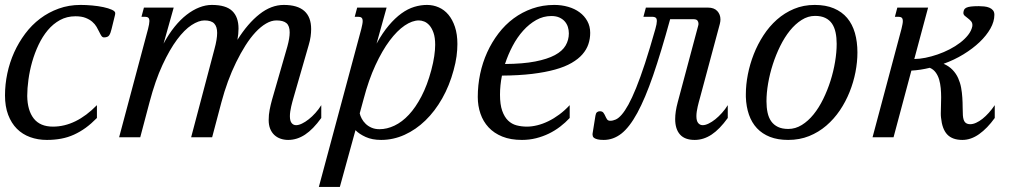

<svg xmlns="http://www.w3.org/2000/svg" viewBox="-20 -549 4071 768"><path d="M281.7 -483.9Q247.6 -483.9 220 -468.8Q192.4 -453.6 171.1 -428.2Q149.9 -402.8 134.3 -369.9Q118.7 -336.9 108.6 -301.5Q98.6 -266.1 93.8 -230.7Q88.9 -195.3 88.9 -165Q89.8 -106.9 115.2 -74.7Q140.6 -42.5 191.9 -42.5Q283.7 -42.5 367.7 -128.4V-77.1Q345.2 -54.2 322.8 -37.8Q300.3 -21.5 276.1 -10.5Q252 0.5 225.1 5.6Q198.2 10.7 167.5 10.7Q131.3 10.7 100.6 -0.5Q69.8 -11.7 47.6 -33.9Q25.4 -56.2 12.7 -89.6Q0 -123 0 -167.5Q0 -211.4 9.3 -255.4Q18.6 -299.3 36.6 -339.4Q54.7 -379.4 80.8 -414.3Q106.9 -449.2 140.6 -474.6Q174.3 -500 214.8 -514.6Q255.4 -529.3 302.2 -529.3Q324.2 -529.3 348.6 -527.1Q373 -524.9 393.6 -520.5Q414.1 -516.1 427.5 -510Q440.9 -503.9 440.9 -496.6Q440.9 -491.7 439.5 -486.8L426.3 -433.1Q422.4 -416 416.7 -407.7Q411.1 -399.4 396 -399.4Q389.6 -399.4 385.5 -405.8Q381.3 -412.1 377 -421.4Q372.6 -430.7 366.2 -441.7Q359.9 -452.6 349.1 -461.9Q338.4 -471.2 322.3 -477.5Q306.2 -483.9 281.7 -483.9Z M572.3 -433.6Q574.7 -443.8 576.2 -451.4Q577.6 -459 577.6 -464.4Q577.6 -474.6 573 -478.3Q568.4 -481.9 559.6 -481.9H545.9L555.7 -518.6H674.8L634.3 -374.5Q654.8 -412.6 678.2 -441.7Q701.7 -470.7 726.6 -490Q751.5 -509.3 777.1 -519.3Q802.7 -529.3 827.1 -529.3Q883.8 -529.3 908.9 -505.1Q934.1 -481 934.1 -434.6Q934.1 -413.6 929.7 -389.6Q971.2 -455.6 1018.1 -492.4Q1064.9 -529.3 1115.2 -529.3Q1224.6 -529.3 1224.6 -432.6Q1224.6 -418.5 1222.4 -402.6Q1220.2 -386.7 1214.8 -368.7L1153.8 -157.2Q1151.9 -150.4 1149.4 -141.6Q1147 -132.8 1144.8 -123Q1142.6 -113.3 1141.1 -103.3Q1139.6 -93.3 1139.6 -84.5Q1139.6 -65.4 1146.5 -56.9Q1153.3 -48.3 1164.6 -48.3Q1174.8 -48.3 1188 -54.7Q1201.2 -61 1214.8 -71.8Q1228.5 -82.5 1241.7 -97.2Q1254.9 -111.8 1265.1 -128.4V-77.1Q1232.4 -31.7 1200.2 -10.5Q1168 10.7 1132.8 10.7Q1116.2 10.7 1101.8 5.6Q1087.4 0.5 1076.9 -9.5Q1066.4 -19.5 1060.5 -34.4Q1054.7 -49.3 1054.7 -68.8Q1054.7 -89.8 1058.6 -109.9Q1062.5 -129.9 1067.9 -149.4L1129.4 -362.8Q1138.7 -396.5 1138.7 -419.4Q1138.7 -445.3 1126 -456.3Q1113.3 -467.3 1085.9 -467.3Q1065.4 -467.3 1044.2 -454.8Q1022.9 -442.4 1002.2 -420.2Q981.4 -397.9 961.9 -367.2Q942.4 -336.4 924.6 -300Q906.7 -263.7 891.8 -223.1Q877 -182.6 865.7 -140.1L828.6 0H744.6L837.9 -353Q843.3 -372.6 845.9 -388.7Q848.6 -404.8 848.6 -417.5Q848.6 -442.4 836.9 -454.8Q825.2 -467.3 797.9 -467.3Q774.9 -467.3 746.3 -448.7Q717.8 -430.2 688.2 -390.6Q658.7 -351.1 629.9 -289.1Q601.1 -227.1 578.1 -140.1L541 0H456.5Z M1418.9 -95.7Q1420.9 -85.9 1426.8 -74.7Q1432.6 -63.5 1442.4 -54Q1452.1 -44.4 1466.1 -38.3Q1480 -32.2 1498 -32.2Q1527.8 -32.2 1558.1 -46.6Q1588.4 -61 1615.5 -90.1Q1642.6 -119.1 1665.8 -163.6Q1689 -208 1705.1 -268.1Q1713.4 -299.3 1717 -324.5Q1720.7 -349.6 1720.7 -369.6Q1720.7 -398.9 1714.1 -417.7Q1707.5 -436.5 1697.8 -447.5Q1688 -458.5 1676.8 -462.9Q1665.5 -467.3 1655.8 -467.3Q1628.9 -467.3 1598.6 -446.8Q1568.4 -426.3 1538.6 -386.5Q1508.8 -346.7 1481.7 -288.1Q1454.6 -229.5 1434.6 -153.3ZM1526.4 -518.6 1486.3 -374.5Q1510.3 -418 1535.4 -447.5Q1560.5 -477.1 1585.9 -495.4Q1611.3 -513.7 1637 -521.5Q1662.6 -529.3 1688 -529.3Q1712.9 -529.3 1735.1 -519.5Q1757.3 -509.8 1773.7 -490.2Q1790 -470.7 1799.8 -441.4Q1809.6 -412.1 1809.6 -373Q1809.6 -350.1 1806.2 -324Q1802.7 -297.9 1794.4 -268.1Q1777.8 -206.5 1748.8 -155.3Q1719.7 -104 1681.6 -67.1Q1643.6 -30.3 1598.4 -9.8Q1553.2 10.7 1504.4 10.7Q1468.8 10.7 1442.9 -1Q1417 -12.7 1401.9 -28.3L1339.4 198.7H1255.4L1425.3 -433.6Q1427.7 -443.8 1429.2 -451.4Q1430.7 -459 1430.7 -464.4Q1430.7 -474.6 1426 -478.3Q1421.4 -481.9 1412.6 -481.9H1398.9L1408.7 -518.6Z M1891.1 -161.1Q1891.1 -208 1900.6 -253.4Q1910.2 -298.8 1928.7 -339.6Q1947.3 -380.4 1973.9 -415.3Q2000.5 -450.2 2034.4 -475.3Q2068.4 -500.5 2109.4 -514.9Q2150.4 -529.3 2197.3 -529.3Q2226.6 -529.3 2252.7 -521.7Q2278.8 -514.2 2298.3 -499.8Q2317.9 -485.4 2329.3 -464.6Q2340.8 -443.8 2340.8 -417.5Q2340.8 -394 2333.5 -372.3Q2326.2 -350.6 2309.8 -331.8Q2293.5 -313 2266.6 -297.4Q2239.7 -281.7 2200.4 -270.8Q2161.1 -259.8 2108.4 -253.4Q2055.7 -247.1 1987.8 -246.6Q1980 -208 1980 -170.4Q1980 -130.9 1988.8 -106Q1997.6 -81.1 2012.2 -66.9Q2026.9 -52.7 2046.4 -47.6Q2065.9 -42.5 2087.9 -42.5Q2107.4 -42.5 2129.2 -47.9Q2150.9 -53.2 2173.1 -64Q2195.3 -74.7 2217 -90.8Q2238.8 -106.9 2258.8 -128.4V-77.1Q2241.7 -58.6 2220.7 -42.5Q2199.7 -26.4 2175.5 -14.6Q2151.4 -2.9 2124.3 3.9Q2097.2 10.7 2067.9 10.7Q2022.5 10.7 1989.3 -2.7Q1956.1 -16.1 1934.3 -39.6Q1912.6 -63 1901.9 -94.2Q1891.1 -125.5 1891.1 -161.1ZM2255.4 -415.5Q2255.4 -428.7 2251.5 -441.2Q2247.6 -453.6 2239 -463.4Q2230.5 -473.1 2217.3 -479Q2204.1 -484.9 2185.5 -484.9Q2153.3 -484.9 2125 -469Q2096.7 -453.1 2072.8 -426.5Q2048.8 -399.9 2030.5 -365.2Q2012.2 -330.6 2000 -293Q2071.8 -293.5 2120.6 -303Q2169.4 -312.5 2199.5 -328.6Q2229.5 -344.7 2242.4 -366.9Q2255.4 -389.2 2255.4 -415.5Z M2779.8 -157.2Q2777.8 -150.4 2775.4 -141.4Q2772.9 -132.3 2770.8 -122.8Q2768.6 -113.3 2767.1 -103.3Q2765.6 -93.3 2765.6 -84.5Q2765.6 -65.4 2772.7 -56.9Q2779.8 -48.3 2791 -48.3Q2801.3 -48.3 2814.5 -54.7Q2827.6 -61 2841.1 -71.8Q2854.5 -82.5 2867.7 -97.2Q2880.9 -111.8 2891.1 -128.4V-77.1Q2858.4 -31.7 2826.2 -10.5Q2793.9 10.7 2758.8 10.7Q2719.2 10.7 2700 -11Q2680.7 -32.7 2680.7 -72.8Q2680.7 -102.1 2690.9 -140.1L2772.9 -446.8Q2773.4 -448.7 2773.7 -450.4Q2773.9 -452.1 2773.9 -454.6Q2773.9 -461.4 2769.8 -466.8Q2765.6 -472.2 2753.4 -472.2H2660.6Q2624 -338.9 2592.3 -246.8Q2560.5 -154.8 2529.3 -97.4Q2498 -40 2465.6 -14.6Q2433.1 10.7 2395 10.7Q2379.4 10.7 2370.6 8.5Q2361.8 6.3 2357.2 3.2Q2352.5 0 2351.3 -3.9Q2350.1 -7.8 2350.1 -11.2Q2350.1 -13.2 2350.3 -14.4Q2350.6 -15.6 2350.6 -16.6L2361.8 -86.4Q2363.3 -96.2 2367.9 -100.1Q2372.6 -104 2379.4 -104Q2389.2 -104 2393.6 -98.1Q2397.9 -92.3 2401.1 -85Q2404.3 -77.6 2408.2 -71.8Q2412.1 -65.9 2420.9 -65.9Q2431.6 -65.9 2443.1 -71Q2454.6 -76.2 2467 -90.6Q2479.5 -105 2493.7 -130.6Q2507.8 -156.2 2524.4 -197Q2541 -237.8 2560.1 -295.9Q2579.1 -354 2601.6 -433.6Q2607.4 -454.1 2607.4 -464.8Q2607.4 -475.1 2602.5 -478.5Q2597.7 -481.9 2589.4 -481.9H2553.7L2563.5 -518.6H2812Q2836.4 -518.6 2849.1 -504.9Q2861.8 -491.2 2861.8 -471.2Q2861.8 -463.4 2859.4 -453.6Z M2963.4 -172.4Q2963.4 -210 2971.4 -251.2Q2979.5 -292.5 2995.1 -332.3Q3010.7 -372.1 3033.9 -407.7Q3057.1 -443.4 3087.6 -470.5Q3118.2 -497.6 3156 -513.4Q3193.8 -529.3 3238.8 -529.3Q3283.2 -529.3 3315.4 -515.6Q3347.7 -502 3368.7 -477.1Q3389.6 -452.1 3399.7 -417Q3409.7 -381.8 3409.7 -338.9Q3409.7 -301.3 3401.9 -260.7Q3394 -220.2 3378.4 -181.2Q3362.8 -142.1 3339.4 -107.4Q3315.9 -72.8 3285.2 -46.4Q3254.4 -20 3216.3 -4.6Q3178.2 10.7 3132.8 10.7Q3090.8 10.7 3059.8 -1.5Q3028.8 -13.7 3007.8 -36.1Q2986.8 -58.6 2975.8 -90.3Q2964.8 -122.1 2963.4 -161.1ZM3240.2 -485.4Q3211.9 -485.4 3186.5 -469.2Q3161.1 -453.1 3139.6 -426.5Q3118.2 -399.9 3100.8 -364.7Q3083.5 -329.6 3071.3 -291.7Q3059.1 -253.9 3052.5 -215.6Q3045.9 -177.2 3045.9 -144Q3045.9 -119.1 3050.3 -98.6Q3054.7 -78.1 3064.9 -63.7Q3075.2 -49.3 3091.8 -41.3Q3108.4 -33.2 3133.3 -33.2Q3161.6 -33.2 3187.3 -49.1Q3212.9 -64.9 3234.4 -91.6Q3255.9 -118.2 3272.9 -153.1Q3290 -188 3302 -225.8Q3314 -263.7 3320.3 -301.8Q3326.7 -339.8 3326.7 -373.5Q3326.7 -398.4 3322.3 -419.2Q3317.9 -439.9 3307.9 -454.6Q3297.9 -469.2 3281.2 -477.3Q3264.6 -485.4 3240.2 -485.4Z M3744.1 -78.6Q3743.7 -82.5 3743.4 -86.4Q3743.2 -90.3 3743.2 -95.2Q3743.2 -108.9 3743.9 -125.5Q3744.6 -142.1 3744.6 -159.7Q3744.6 -177.7 3742.9 -196.3Q3741.2 -214.8 3736.6 -230.7Q3731.9 -246.6 3722.9 -259Q3713.9 -271.5 3699.2 -277.8Q3681.2 -273.4 3662.8 -270.5Q3644.5 -267.6 3625.5 -266.6L3554.2 0H3470.2L3585.9 -433.6Q3588.4 -443.8 3589.8 -451.4Q3591.3 -459 3591.3 -464.4Q3591.3 -474.6 3586.7 -478.3Q3582 -481.9 3573.2 -481.9H3559.6L3569.3 -518.6H3692.4L3637.2 -313Q3657.7 -313 3681.9 -317.9Q3706.1 -322.8 3730.7 -331.3Q3755.4 -339.8 3778.6 -351.8Q3801.8 -363.8 3820.6 -378.2Q3839.4 -392.6 3852.3 -408.9Q3865.2 -425.3 3869.1 -442.9Q3869.6 -444.8 3869.6 -448.7Q3869.6 -458 3864 -464.4Q3858.4 -470.7 3851.6 -475.8Q3844.7 -481 3839.1 -485.8Q3833.5 -490.7 3833.5 -497.6Q3834 -504.9 3836.4 -510Q3838.9 -515.1 3845.5 -518.3Q3852.1 -521.5 3863.8 -522.9Q3875.5 -524.4 3895.5 -524.4Q3906.2 -524.4 3917.2 -523.2Q3928.2 -522 3937.3 -518.3Q3946.3 -514.6 3951.9 -507.8Q3957.5 -501 3957.5 -489.7Q3957.5 -462.9 3941.7 -434.8Q3925.8 -406.7 3898.4 -380.6Q3871.1 -354.5 3834 -331.8Q3796.9 -309.1 3754.4 -293.9Q3776.4 -284.2 3790.5 -269.3Q3804.7 -254.4 3812.7 -236.3Q3820.8 -218.3 3824.5 -198.2Q3828.1 -178.2 3829.3 -158.4Q3830.6 -138.7 3830.6 -120.6Q3830.6 -102.5 3831.5 -87.9Q3833 -67.9 3840.1 -60.1Q3847.2 -52.2 3860.8 -52.2Q3872.1 -52.2 3884.5 -57.9Q3897 -63.5 3909.9 -73.7Q3922.9 -84 3935.3 -97.9Q3947.8 -111.8 3959 -128.4V-77.1Q3929.2 -35.6 3896.5 -12.5Q3863.8 10.7 3829.6 10.7Q3789.6 10.7 3769 -11Q3748.5 -32.7 3744.1 -78.6Z"/></svg>

Font: Arian Grqi
Style: Italic
Weight: 400
Italic angle: -15°
Designer: Ruben Hakobyan (Tarumian)
Foundry: Ruben Hakobyan (Tarumian)
Version: Version 1.002